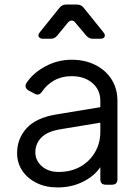

<svg xmlns="http://www.w3.org/2000/svg" viewBox="-20 -810 612 842"><path d="M232 12Q181 12 141 -7.5Q101 -27 78 -61Q55 -95 55 -139Q55 -201 96 -247Q137 -293 226 -308L420 -340V-368Q420 -416 385 -446Q350 -476 294 -476Q251 -476 218 -457.5Q185 -439 165 -409Q151 -388 132 -399L106 -413Q96 -418 93 -427Q90 -436 96 -446Q125 -490 179 -519Q233 -548 294 -548Q353 -548 398.5 -525Q444 -502 469.5 -461.5Q495 -421 495 -368V-24Q495 0 471 0H444Q420 0 420 -24V-77Q394 -38 344 -13Q294 12 232 12ZM135 -142Q135 -106 163.5 -81Q192 -56 237 -56Q292 -56 333 -79.5Q374 -103 397 -143Q420 -183 420 -232V-272L244 -243Q186 -233 160.5 -206Q135 -179 135 -142ZM170 -640Q155 -640 150 -648.5Q145 -657 155 -669L241 -776Q252 -790 270 -790H318Q336 -790 347 -776L433 -669Q443 -657 438.5 -648.5Q434 -640 419 -640H387Q370 -640 358 -654L311 -710Q304 -720 294.5 -720Q285 -720 277 -710L231 -654Q220 -640 202 -640Z"/></svg>

Font: Pitagon Sans Text
Style: Regular
Weight: 400
Designer: Travis Tran
Foundry: Pitagon
Version: Version 1.001; ttfautohint (v1.8.4.7-5d5b);gftools[0.9.26]